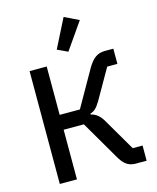

<svg xmlns="http://www.w3.org/2000/svg" viewBox="-137 -1052 940 1147"><g transform="rotate(-15 333.0 -479.0)"><path d="M342 -750 278 -780 368 -958 457 -915ZM88 0V-698H194V-399H319L447 -624Q470 -663 494.5 -680.5Q519 -698 554 -698H606V-604H543L436 -417Q419 -389 406 -377Q393 -365 373 -358V-353Q420 -344 450 -289L564 -94H625V0H557Q526 0 502.5 -15.5Q479 -31 456 -72L319 -307H194V0Z"/></g></svg>

Font: Anuphan Medium
Style: Regular
Weight: 500
Designer: Mike Abbink, Paul van der Laan, Pieter van Rosmalen, Mint Tantisuwanna
Foundry: Bold Monday; Cadson Demak
Version: Version 3.002;hotconv 1.0.109;makeotfexe 2.5.65596